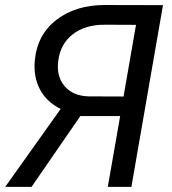

<svg xmlns="http://www.w3.org/2000/svg" viewBox="-32 -731 674 751"><path d="M389.6 0 438 -276.9H282.2L91.3 0H-11.7L205.1 -304.7Q149.4 -333 124 -381.8Q98.6 -430.7 104 -492.7Q112.8 -594.2 188 -652.8Q263.2 -711.4 378.4 -711.4L605.5 -710.9L481.9 0ZM195.8 -493.2Q188 -432.6 220.5 -394.3Q252.9 -356 314 -354L451.2 -353.5L500 -633.8L376 -634.3Q300.8 -634.3 252.4 -596.7Q204.1 -559.1 195.8 -493.2Z"/></svg>

Font: Roboto
Style: Italic
Weight: 400
Italic angle: -12°
Designer: Google
Version: Version 2.134; 2016; ttfautohint (v1.6)